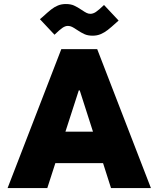

<svg xmlns="http://www.w3.org/2000/svg" viewBox="-20 -957 807 977"><path d="M504.4 -127H261.7L220.7 0H18.6L292 -707H474.6L748 0H544.9ZM453.1 -287.1 385.7 -497.1H380.9L313 -287.1ZM370.6 -805.7Q356.4 -815.4 346.4 -820.3Q336.4 -825.2 325.7 -825.2Q312.5 -825.2 298.3 -815.7Q284.2 -806.2 257.3 -780.3L183.1 -859.4Q187 -863.3 194.8 -869.1Q223.1 -895 239.7 -908.2Q256.3 -921.4 274.7 -929Q293 -936.5 314.9 -936.5Q339.4 -936.5 356.4 -929Q373.5 -921.4 396 -906.2Q411.1 -896 420.4 -891.4Q429.7 -886.7 439.9 -886.7Q453.6 -886.7 468 -896.2Q482.4 -905.8 509.3 -931.6L583.5 -852.5L572.8 -842.8Q544.9 -817.4 527.8 -804.2Q510.7 -791 492.2 -783.2Q473.6 -775.4 451.7 -775.4Q427.2 -775.4 410.2 -783Q393.1 -790.5 370.6 -805.7Z"/></svg>

Font: Wanted Sans Black
Style: Regular
Weight: 900
Designer: Original Design by Kil Hyung-jin and Kang Hanbin, Wanted Lab, Inc; Hangeul from Source Han Sans by Jang Soo-young and Ka
Foundry: Wanted Lab, Inc.
Version: Version 1.003